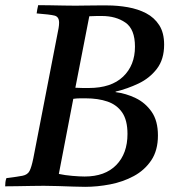

<svg xmlns="http://www.w3.org/2000/svg" viewBox="-32 -721 686 744"><path d="M298 3Q280 3 251.5 2Q223 1 193 0Q163 -1 138 -1Q120 -1 91 -0.5Q62 0 33.5 0.5Q5 1 -12 1Q-12 -6 -11 -15Q-10 -24 -7 -31Q36 -36 55.5 -40Q75 -44 82.5 -58.5Q90 -73 97 -107L189 -581Q193 -600 195 -612Q197 -624 197 -633Q197 -656 179.5 -660.5Q162 -665 110 -669Q112 -685 116 -701Q135 -701 162 -700.5Q189 -700 216 -699.5Q243 -699 261 -699Q274 -699 299.5 -699.5Q325 -700 349 -700Q373 -700 383 -700Q424 -700 463.5 -693Q503 -686 534.5 -669.5Q566 -653 585 -623.5Q604 -594 604 -548Q604 -491 576 -454.5Q548 -418 505 -397.5Q462 -377 416 -366V-364Q456 -359 493.5 -341Q531 -323 555.5 -288Q580 -253 580 -196Q580 -138 554 -99.5Q528 -61 486 -38.5Q444 -16 394.5 -6.5Q345 3 298 3ZM252 -338 196 -47Q219 -42 248 -39.5Q277 -37 296 -37Q375 -37 418.5 -81.5Q462 -126 462 -202Q462 -255 441.5 -285Q421 -315 384.5 -327.5Q348 -340 300 -340Q293 -340 279 -340Q265 -340 252 -338ZM314 -658 260 -381Q274 -380 289 -380Q304 -380 312 -380Q399 -380 445 -424Q491 -468 491 -540Q491 -608 454 -633.5Q417 -659 363 -659Q356 -659 343 -659Q330 -659 314 -658Z"/></svg>

Font: Tiro Bangla
Style: Italic
Weight: 400
Italic angle: -11°
Designer: Bangla: John Hudson & Fiona Ross, assisted by Neelakash Kshetrimayum. Latin: John Hudson with Paul Hanslow, assisted by 
Foundry: Tiro Typeworks Ltd.
Version: Version 1.60